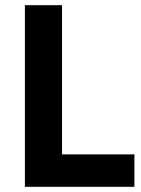

<svg xmlns="http://www.w3.org/2000/svg" viewBox="-20 -720 544 740"><path d="M76 -700H219V-125H498V0H76Z"/></svg>

Font: Jost* Semi
Style: Regular
Weight: 600
Version: Version 3.7